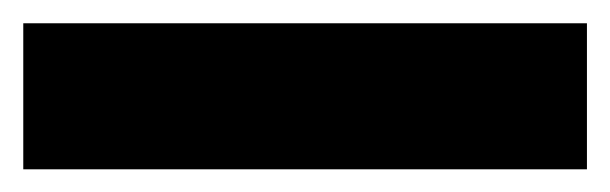

<svg xmlns="http://www.w3.org/2000/svg" viewBox="-20 -20 524 165"><path d="M484.4 0H0V125.5H484.4Z"/></svg>

Font: Inter ExtraBold
Style: Regular
Weight: 800
Designer: Rasmus Andersson
Foundry: rsms
Version: Version 4.001;git-9221beed3